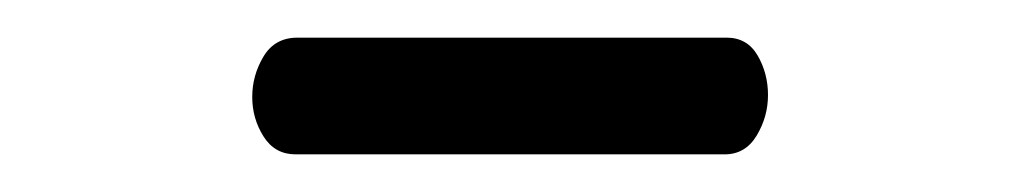

<svg xmlns="http://www.w3.org/2000/svg" viewBox="-20 -699 540 102"><path d="M137 -617H365Q376 -617 382 -627Q388 -637 388 -648.5Q388 -660 382.5 -669.5Q377 -679 366 -679H138Q126 -679 120 -669Q114 -659 114 -647.5Q114 -636 120 -626.5Q126 -617 137 -617Z"/></svg>

Font: LXGW WenKai TC
Style: Regular
Weight: 400
Designer: LXGW / Fontworks Inc.
Foundry: LXGW / Fontworks Inc.
Version: Version 1.330